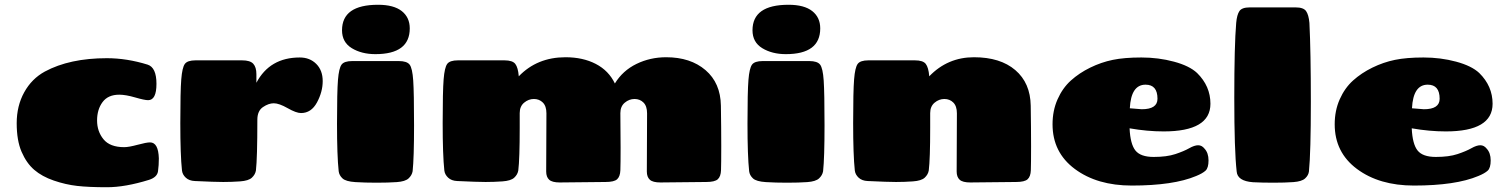

<svg xmlns="http://www.w3.org/2000/svg" viewBox="-20 -762 6318 805"><path d="M480 -365Q433 -365 410 -334Q387 -303 387 -257Q387 -211 414 -178Q441 -145 501 -145Q520 -145 557 -155Q594 -165 609 -165Q644 -165 646 -98Q646 -69 642.5 -44Q639 -19 605 -8Q505 23 428.5 23Q352 23 303.5 17.5Q255 12 205.5 -5Q156 -22 123.5 -50Q91 -78 70.5 -125.5Q50 -173 50 -245.5Q50 -318 81.5 -375Q113 -432 168 -462Q272 -518 428 -518Q512 -518 599 -491Q636 -479 636 -410.5Q636 -342 601 -342Q586 -342 546.5 -353.5Q507 -365 480 -365Z M800 -509H995Q1029 -509 1042 -494.5Q1055 -480 1055 -451V-415Q1111 -521 1237 -521Q1279 -521 1306 -494Q1333 -467 1333 -422Q1333 -377 1309 -332.5Q1285 -288 1242 -288Q1222 -288 1186 -308.5Q1150 -329 1128 -329Q1106 -329 1082.5 -313Q1059 -297 1059 -260Q1059 -99 1053 -47Q1050 -30 1036 -17Q1022 -4 986.5 -1.5Q951 1 916 1Q881 1 797 -3Q773 -4 759 -17Q745 -30 743 -47Q736 -112 736 -246Q736 -380 740 -429.5Q744 -479 755 -494Q766 -509 800 -509Z M1457 -506H1652Q1686 -506 1697.5 -491Q1709 -476 1712.5 -424.5Q1716 -373 1716 -236.5Q1716 -100 1710 -44Q1707 -27 1693 -14Q1679 -1 1643.5 1.5Q1608 4 1559 4Q1510 4 1470 1.5Q1430 -1 1416 -14Q1402 -27 1400 -44Q1393 -109 1393 -243.5Q1393 -378 1397 -427Q1401 -476 1412 -491Q1423 -506 1457 -506ZM1565 -742Q1631 -742 1664.5 -715.5Q1698 -689 1698 -643Q1698 -535 1554 -535Q1496 -535 1455 -560Q1414 -585 1414 -635Q1414 -742 1565 -742Z M2692 -43 2693 -287Q2693 -317 2678 -332Q2663 -347 2640.5 -347Q2618 -347 2599.5 -331.5Q2581 -316 2581 -288L2582 -143Q2582 -74 2581 -48Q2580 -22 2567.5 -10.5Q2555 1 2519 1L2327 3Q2295 3 2282.5 -8.5Q2270 -20 2270 -43L2271 -287Q2271 -317 2256 -332Q2241 -347 2218.5 -347Q2196 -347 2177.5 -331.5Q2159 -316 2159 -288V-227Q2159 -95 2153 -47Q2150 -30 2136 -17Q2122 -4 2086.5 -1.5Q2051 1 2016 1Q1981 1 1897 -3Q1873 -4 1859 -17Q1845 -30 1843 -47Q1836 -112 1836 -246Q1836 -380 1840 -429.5Q1844 -479 1855 -494Q1866 -509 1900 -509H2095Q2129 -509 2140.5 -494Q2152 -479 2155 -443V-442Q2232 -522 2351 -522Q2424 -522 2478 -494Q2532 -466 2558 -412Q2591 -466 2648.5 -494Q2706 -522 2773 -522Q2875 -522 2938 -468Q3001 -414 3002.5 -319Q3004 -224 3004 -149Q3004 -74 3003 -48Q3002 -22 2989.5 -10.5Q2977 1 2941 1L2749 3Q2717 3 2704.5 -8.5Q2692 -20 2692 -43Z M3178 -506H3373Q3407 -506 3418.5 -491Q3430 -476 3433.5 -424.5Q3437 -373 3437 -236.5Q3437 -100 3431 -44Q3428 -27 3414 -14Q3400 -1 3364.5 1.5Q3329 4 3280 4Q3231 4 3191 1.5Q3151 -1 3137 -14Q3123 -27 3121 -44Q3114 -109 3114 -243.5Q3114 -378 3118 -427Q3122 -476 3133 -491Q3144 -506 3178 -506ZM3286 -742Q3352 -742 3385.5 -715.5Q3419 -689 3419 -643Q3419 -535 3275 -535Q3217 -535 3176 -560Q3135 -585 3135 -635Q3135 -742 3286 -742Z M3991 -43 3992 -287Q3992 -317 3977 -332Q3962 -347 3939.5 -347Q3917 -347 3898.5 -331.5Q3880 -316 3880 -288V-227Q3880 -95 3874 -47Q3871 -30 3857 -17Q3843 -4 3807.5 -1.5Q3772 1 3737 1Q3702 1 3618 -3Q3594 -4 3580 -17Q3566 -30 3564 -47Q3557 -112 3557 -246Q3557 -380 3561 -429.5Q3565 -479 3576 -494Q3587 -509 3621 -509H3816Q3850 -509 3861.5 -494Q3873 -479 3876 -443V-442Q3953 -522 4063.5 -522Q4174 -522 4237 -468Q4300 -414 4301.5 -319Q4303 -224 4303 -149Q4303 -74 4302 -48Q4301 -22 4288.5 -10.5Q4276 1 4240 1L4048 3Q4016 3 4003.5 -8.5Q3991 -20 3991 -43Z M4999 -456Q5055 -401 5055 -327Q5055 -211 4859 -211Q4790 -211 4716 -224Q4719 -158 4740.5 -131Q4762 -104 4817 -104Q4872 -104 4908 -116Q4944 -128 4966 -140.5Q4988 -153 5003.5 -153Q5019 -153 5030 -139Q5047 -121 5047 -89.5Q5047 -58 5034.5 -46.5Q5022 -35 4995 -24Q4900 16 4725 16Q4580 16 4486.5 -53.5Q4393 -123 4393 -241Q4393 -298 4414 -345.5Q4435 -393 4470 -424.5Q4505 -456 4551 -478.5Q4597 -501 4645.5 -511Q4694 -521 4765.5 -521Q4837 -521 4902 -503.5Q4967 -486 4999 -456ZM4783 -407Q4722 -407 4717 -308Q4765 -304 4767 -304Q4833 -304 4833 -348Q4833 -407 4783 -407Z M5220 -731H5412Q5445 -731 5456 -715.5Q5467 -700 5470 -666Q5476 -546 5476 -334.5Q5476 -123 5468 -43Q5466 -27 5452 -14Q5438 -1 5402.5 1.5Q5367 4 5319 4Q5271 4 5233 2Q5168 -3 5165 -43Q5155 -130 5155 -351.5Q5155 -573 5163 -666Q5166 -700 5176.5 -715.5Q5187 -731 5220 -731Z M6182 -456Q6238 -401 6238 -327Q6238 -211 6042 -211Q5973 -211 5899 -224Q5902 -158 5923.5 -131Q5945 -104 6000 -104Q6055 -104 6091 -116Q6127 -128 6149 -140.5Q6171 -153 6186.5 -153Q6202 -153 6213 -139Q6230 -121 6230 -89.5Q6230 -58 6217.5 -46.5Q6205 -35 6178 -24Q6083 16 5908 16Q5763 16 5669.5 -53.5Q5576 -123 5576 -241Q5576 -298 5597 -345.5Q5618 -393 5653 -424.5Q5688 -456 5734 -478.5Q5780 -501 5828.5 -511Q5877 -521 5948.5 -521Q6020 -521 6085 -503.5Q6150 -486 6182 -456ZM5966 -407Q5905 -407 5900 -308Q5948 -304 5950 -304Q6016 -304 6016 -348Q6016 -407 5966 -407Z"/></svg>

Font: Chango
Style: Regular
Weight: 400
Designer: Manuel Lupez
Foundry: Fontstage
Version: Version 1.001